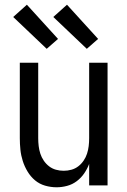

<svg xmlns="http://www.w3.org/2000/svg" viewBox="-20 -786 540 814"><path d="M220 8Q195 8 171 1Q147 -6 128.5 -21.5Q110 -37 97 -58.5Q84 -80 76.5 -103.5Q69 -127 66.5 -151.5Q64 -176 64 -200V-520H142V-200Q142 -183 144 -166.5Q146 -150 151 -134.5Q156 -119 165.5 -105Q175 -91 188 -81Q201 -71 217 -66.5Q233 -62 250 -62Q267 -62 283 -66.5Q299 -71 312 -81Q325 -91 334.5 -105Q344 -119 349 -134.5Q354 -150 356 -166.5Q358 -183 358 -200V-520H436V0H358V-91Q350 -70 337 -51Q324 -32 305.5 -18Q287 -4 264.5 2Q242 8 220 8ZM348 -579 206 -714 264 -766 396 -621ZM178 -579 36 -714 94 -766 226 -621Z"/></svg>

Font: Iosevka Curly
Style: Regular
Weight: 400
Monospace: yes
Designer: Belleve Invis
Foundry: Belleve Invis
Version: Version 22.1.2; ttfautohint (v1.8.4)